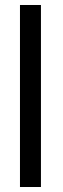

<svg xmlns="http://www.w3.org/2000/svg" viewBox="-20 -749 254 769"><path d="M144 -729V0H60V-729Z"/></svg>

Font: ColatingCofangSans
Style: Regular
Weight: 400
Foundry: GNU
Version: Version 412.227;June 27, 2022;FontCreator 11.0.0.2412 32-bit